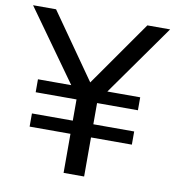

<svg xmlns="http://www.w3.org/2000/svg" viewBox="-87 -776 773 847"><g transform="rotate(10 300.0 -352.5)"><path d="M254 0V-175H71V-234H254V-329H71V-387H228V-376L-7 -705H96L312 -397H289L505 -705H607L374 -376V-387H529V-329H346V-234H529V-175H346V0Z"/></g></svg>

Font: Mulish ExtraLight Medium
Style: Regular
Weight: 500
Version: Version 3.603